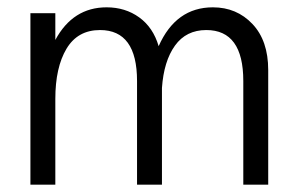

<svg xmlns="http://www.w3.org/2000/svg" viewBox="-20 -504 810 524"><path d="M561 -484Q626 -484 669 -438.5Q712 -393 712 -313V0H644V-283Q644 -422 543 -422Q488 -422 457.5 -379.5Q427 -337 422 -264V0H354V-283Q354 -422 253 -422Q192 -422 161.5 -371Q131 -320 131 -234V0H63V-468H131V-395Q179 -484 271 -484Q322 -484 360 -456.5Q398 -429 413 -378Q460 -484 561 -484Z"/></svg>

Font: Didact Gothic
Style: Regular
Weight: 400
Designer: Daniel Johnson
Foundry: Daniel Johnson
Version: Version 2.101;PS 002.101;hotconv 1.0.88;makeotf.lib2.5.64775